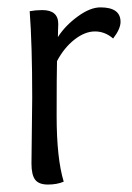

<svg xmlns="http://www.w3.org/2000/svg" viewBox="-20 -495 355 518"><path d="M64.9 -54.2 66.9 -231Q66.9 -374 60.1 -464.8Q76.2 -467.8 94.2 -467.8Q137.2 -467.8 137.2 -430.2Q137.2 -428.2 136.7 -416.5Q136.2 -404.8 136.2 -395Q155.8 -425.8 189.5 -450.4Q223.1 -475.1 251 -475.1Q305.2 -475.1 305.2 -436Q305.2 -417 285.2 -391.1Q263.2 -410.2 236.3 -410.2Q209 -410.2 180.9 -388.2Q152.8 -366.2 133.8 -330.1Q132.8 -295.9 132.8 -182.1Q132.8 -67.9 151.9 -4.9Q133.8 2.9 109.4 2.9Q85 2.9 75 -10Q64.9 -22.9 64.9 -54.2Z"/></svg>

Font: Sukar
Style: Regular
Weight: 400
Designer: Dario Muhafara - Ghiath Alsory
Foundry: Dario Muhafara - Ghiath Alsory
Version: Version 1.00 March 17, 2016, initial release